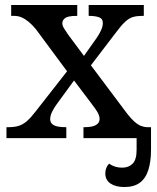

<svg xmlns="http://www.w3.org/2000/svg" viewBox="-20 -556 631 773"><path d="M481 197Q446 197 425 183Q404 169 404 142Q404 130 408 120Q412 110 419 103Q431 111 443.5 115Q456 119 472 119Q498 119 514 103Q530 87 530 47V-44H588V47Q588 95 577 129Q566 163 542.5 180Q519 197 481 197ZM6 0V-44H15Q39 -44 56 -49.5Q73 -55 89 -69Q105 -83 124 -108L250 -269L124 -439Q110 -456 95.5 -468Q81 -480 67 -486Q53 -492 38 -492H25V-536H291V-492H288Q254 -492 242.5 -483.5Q231 -475 231 -463Q231 -453 237 -443Q243 -433 254 -417L318 -331L369 -403Q380 -419 387 -434.5Q394 -450 394 -463Q394 -481 378.5 -486.5Q363 -492 340 -492H337V-536H559V-492H550Q531 -492 515.5 -487.5Q500 -483 484.5 -469Q469 -455 449 -428L346 -293L493 -97Q508 -78 521.5 -66Q535 -54 548 -49Q561 -44 573 -44H586V0H316V-44H321Q351 -44 366 -52.5Q381 -61 381 -77Q381 -88 374 -101.5Q367 -115 343 -146L278 -232L208 -136Q199 -124 190.5 -107.5Q182 -91 182 -76Q182 -60 196.5 -52Q211 -44 244 -44H247V0Z"/></svg>

Font: ET Text
Style: Regular
Weight: 470
Designer: Monotype Design Team
Foundry: Monotype Imaging Inc.
Version: Version 2.009